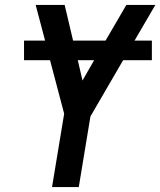

<svg xmlns="http://www.w3.org/2000/svg" viewBox="-20 -755 647 775"><path d="M190 0 239 -296 182 -512H77V-591H162L124 -735H241L275 -591H406L490 -735H607L523 -591H593V-512H477L345 -285L298 0ZM313 -430 360 -512H294Z"/></svg>

Font: Iosevka SS04 SmBd Ex Obl
Style: Regular
Weight: 600
Width: 7
Italic angle: -9°
Monospace: yes
Designer: Belleve Invis
Foundry: Belleve Invis
Version: Version 19.0.0; ttfautohint (v1.8.4)